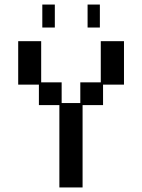

<svg xmlns="http://www.w3.org/2000/svg" viewBox="-20 -812 626 844"><path d="M241 12V-350H151V-440H60V-631H161V-450H251V-359H333V-450H423V-631H525V-440H433V-350H343V12ZM166 -691V-792H221V-691ZM365 -691V-792H419V-691Z"/></svg>

Font: Pixelify Sans
Style: Regular
Weight: 400
Designer: Stefie Justprince
Foundry: Typecalism Foundryline
Version: Version 1.000;February 13, 2025;FontCreator 15.0.0.3015 64-b